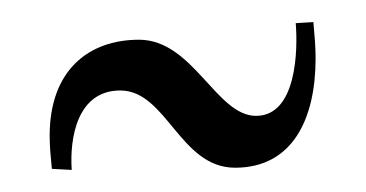

<svg xmlns="http://www.w3.org/2000/svg" viewBox="-20 -442 332 174"><path d="M248 -421C250 -397 249 -337 212 -337C176 -337 155 -406 106 -406C60 -406 25 -378 25 -319C25 -309 26 -299 27 -289L45 -288C43 -317 50 -360 89 -360C131 -360 143 -290 193 -290C245 -290 266 -334 266 -389C266 -400 265 -411 264 -422Z"/></svg>

Font: Bigelow Rules
Style: Regular
Weight: 400
Designer: Astigmatic (AOETI)
Foundry: Astigmatic (AOETI)
Version: Version 1.000